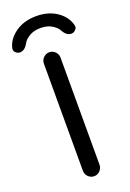

<svg xmlns="http://www.w3.org/2000/svg" viewBox="-200 -1030 725 1069"><g transform="rotate(-20 163.0 -495.0)"><path d="M113.3 -70.3V-705.1Q113.3 -725.6 127.9 -740.2Q142.6 -754.9 162.6 -754.9Q182.6 -754.9 197.3 -740.2Q211.9 -725.6 211.9 -705.1V-70.3Q211.9 -49.8 197.3 -35.2Q182.6 -20.5 162.6 -20.5Q142.6 -20.5 127.9 -35.2Q113.3 -49.8 113.3 -70.3ZM347.7 -846.7Q348.6 -842.8 348.6 -839.8Q348.6 -829.1 339.8 -821.3Q330.1 -809.6 314.5 -809.6Q286.1 -809.6 266.6 -845.7Q257.8 -861.3 242.2 -873Q210 -898.4 162.6 -898.4Q115.2 -898.4 83 -873Q67.4 -861.3 58.6 -845.7Q39.1 -809.6 10.7 -809.6Q-4.9 -809.6 -15.6 -821.3Q-23.4 -829.1 -23.4 -839.8Q-23.4 -843.8 -22.5 -847.7Q-11.7 -891.6 27.3 -923.8Q81.1 -968.8 163.1 -968.8Q245.1 -968.8 298.8 -923.8Q336.9 -891.6 347.7 -846.7Z"/></g></svg>

Font: Gen Jyuu Gothic P Regular
Style: Regular
Weight: 400
Designer: [Source Han Sans]
Ryoko NISHIZUKA  (kana & ideographs); Paul D. Hunt (Latin, Greek & Cyrillic); Wenlong ZHANG  (bopomofo
Version: Version 1.002.20150607